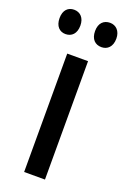

<svg xmlns="http://www.w3.org/2000/svg" viewBox="-161 -775 543 823"><g transform="rotate(20 110.5 -363.5)"><path d="M-19 -672C-19 -635 1 -616 28 -616C56 -616 76 -635 76 -672C76 -707 56 -727 28 -727C1 -727 -19 -709 -19 -672ZM143 -672C143 -635 163 -616 192 -616C219 -616 240 -635 240 -672C240 -707 219 -727 192 -727C164 -727 143 -709 143 -672ZM159 0V-540H64V0Z"/></g></svg>

Font: Noto Sans Sinhala UI ExtraCondensed Medium
Style: Regular
Weight: 500
Width: 2
Designer: Jelle Bosma - Monotype Design Team
Foundry: Monotype Imaging Inc.
Version: Version 2.006